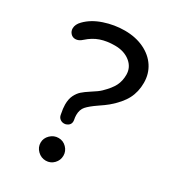

<svg xmlns="http://www.w3.org/2000/svg" viewBox="-174 -793 795 889"><g transform="rotate(30 224.0 -348.5)"><path d="M166 -217Q160 -246 160 -266Q160 -296 170 -316Q180 -336 194 -348.5Q208 -361 233 -377Q265 -397 278 -410Q311 -442 324 -468Q337 -494 337 -527Q337 -567 305 -592.5Q273 -618 224 -618Q181 -618 147.5 -606.5Q114 -595 84 -568Q67 -552 49 -552Q34 -552 24 -563Q14 -574 14 -589Q14 -611 34 -631Q67 -665 120.5 -683Q174 -701 229 -701Q287 -701 332 -679.5Q377 -658 401.5 -620.5Q426 -583 426 -535Q426 -487 406 -448.5Q386 -410 339 -370Q322 -356 295 -338Q260 -314 244.5 -296.5Q229 -279 229 -250Q229 -238 232 -224Q234 -210 227.5 -201Q221 -192 207 -188Q192 -185 180 -193Q168 -201 166 -217ZM150 -57Q150 -81 168.5 -99Q187 -117 212 -117Q237 -117 254.5 -99Q272 -81 272 -57Q272 -32 254.5 -14Q237 4 212 4Q187 4 168.5 -14Q150 -32 150 -57Z"/></g></svg>

Font: SN Pro
Style: Regular
Weight: 400
Designer: Tobias Whetton
Foundry: Supernotes
Version: Version 1.003